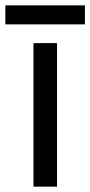

<svg xmlns="http://www.w3.org/2000/svg" viewBox="-40 -697 337 717"><path d="M277 -677H-20V-606H277ZM173 0V-536H85V0Z"/></svg>

Font: Noto Sans Mro
Style: Regular
Weight: 400
Designer: Monotype Design Team
Foundry: Monotype Imaging Inc.
Version: Version 2.001